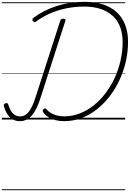

<svg xmlns="http://www.w3.org/2000/svg" viewBox="-20 -1308 1421 2101"><path d="M680 18Q630 18 586.5 6.5Q543 -5 509.5 -26.5Q476 -48 455 -77Q447 -88 447 -96.5Q447 -105 455 -113Q464 -122 472.5 -121.5Q481 -121 489 -112Q520 -75 571 -55Q622 -35 684 -35Q772 -35 853 -66.5Q934 -98 1005.5 -155Q1077 -212 1135 -288.5Q1193 -365 1235 -456Q1277 -547 1299.5 -647Q1322 -747 1322 -848Q1322 -941 1294.5 -1013Q1267 -1085 1213 -1134.5Q1159 -1184 1081 -1210Q1003 -1236 903 -1236Q801 -1236 707 -1217Q613 -1198 530 -1162Q447 -1126 376 -1073Q366 -1064 357 -1066Q348 -1068 340 -1078Q333 -1087 334.5 -1096Q336 -1105 345 -1112Q402 -1155 466.5 -1187.5Q531 -1220 601.5 -1242.5Q672 -1265 749 -1276.5Q826 -1288 907 -1288Q1022 -1288 1110 -1258.5Q1198 -1229 1258.5 -1173Q1319 -1117 1350 -1035.5Q1381 -954 1381 -850Q1381 -740 1356.5 -633.5Q1332 -527 1286.5 -430Q1241 -333 1178 -251.5Q1115 -170 1036.5 -109Q958 -48 868 -15Q778 18 680 18ZM196 18Q155 18 121 -0.5Q87 -19 62.5 -56Q38 -93 23 -145Q20 -157 23.5 -165Q27 -173 39 -177Q51 -182 58.5 -179Q66 -176 70 -165Q85 -116 104.5 -87.5Q124 -59 148.5 -46.5Q173 -34 201 -34Q253 -34 292.5 -81.5Q332 -129 366 -234L640 -1084Q644 -1094 651 -1098.5Q658 -1103 673 -1103Q687 -1103 693.5 -1098.5Q700 -1094 696 -1083L419 -224Q392 -142 359.5 -88Q327 -34 287 -8Q247 18 196 18ZM0 763H1350V773H0ZM0 -20H1350V0H0ZM0 -505H1350V-500H0ZM0 -1283H1350V-1273H0Z"/></svg>

Font: Playwrite NL Guides
Style: Regular
Weight: 400
Designer: Veronika Burian, José Scaglione
Foundry: TypeTogether
Version: Version 1.003